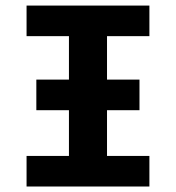

<svg xmlns="http://www.w3.org/2000/svg" viewBox="-20 -679 640 699"><path d="M76.7 -658.7H523.9V-547.4H369.6V-389.2H487.8V-277.8H369.6V-111.3H523.9V0H76.7V-111.3H231V-277.8H112.3V-389.2H231V-547.4H76.7Z"/></svg>

Font: Cousine
Style: Bold
Weight: 700
Monospace: yes
Designer: Steve Matteson
Foundry: Ascender Corporation
Version: Version 1.20